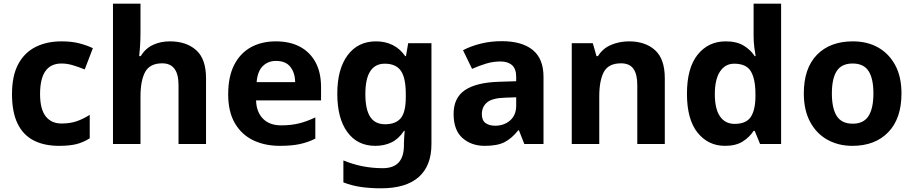

<svg xmlns="http://www.w3.org/2000/svg" viewBox="-20 -780 4948 1040"><path d="M300 10Q219 10 162 -19.5Q105 -49 75 -111Q45 -173 45 -270Q45 -370 79 -433Q113 -496 173.5 -526Q234 -556 313 -556Q369 -556 410.5 -545Q452 -534 483 -519L439 -404Q404 -418 373.5 -427Q343 -436 313 -436Q197 -436 197 -271Q197 -189 227.5 -150Q258 -111 313 -111Q360 -111 396 -123.5Q432 -136 466 -158V-31Q432 -9 394.5 0.5Q357 10 300 10Z M741 -605Q741 -565 738.5 -528Q736 -491 734 -476H742Q768 -518 809 -537Q850 -556 900 -556Q989 -556 1042.5 -508.5Q1096 -461 1096 -356V0H947V-319Q947 -437 859 -437Q792 -437 766.5 -390.5Q741 -344 741 -257V0H592V-760H741Z M1474 -556Q1550 -556 1604.5 -527Q1659 -498 1689 -443Q1719 -388 1719 -308V-236H1367Q1369 -173 1404.5 -137Q1440 -101 1503 -101Q1556 -101 1599 -111.5Q1642 -122 1688 -144V-29Q1648 -9 1603.5 0.5Q1559 10 1496 10Q1414 10 1351 -20.5Q1288 -51 1252 -113Q1216 -175 1216 -269Q1216 -365 1248.5 -428.5Q1281 -492 1339 -524Q1397 -556 1474 -556ZM1475 -450Q1432 -450 1403.5 -422Q1375 -394 1370 -335H1579Q1578 -385 1553 -417.5Q1528 -450 1475 -450Z M2017 -556Q2067 -556 2107 -536Q2147 -516 2175 -476H2179L2191 -546H2317V1Q2317 118 2248 179Q2179 240 2044 240Q1986 240 1936.5 233Q1887 226 1840 208V89Q1941 131 2053 131Q2111 131 2139.5 100Q2168 69 2168 7V-4Q2168 -21 2169.5 -39Q2171 -57 2172 -71H2168Q2140 -28 2101 -9Q2062 10 2013 10Q1916 10 1861.5 -64.5Q1807 -139 1807 -272Q1807 -406 1863 -481Q1919 -556 2017 -556ZM2064 -435Q2012 -435 1985.5 -394Q1959 -353 1959 -270Q1959 -188 1985 -147.5Q2011 -107 2066 -107Q2123 -107 2150.5 -139.5Q2178 -172 2178 -253V-271Q2178 -359 2151 -397Q2124 -435 2064 -435Z M2697 -557Q2807 -557 2865.5 -509.5Q2924 -462 2924 -364V0H2820L2791 -74H2787Q2752 -30 2713 -10Q2674 10 2606 10Q2533 10 2485 -32.5Q2437 -75 2437 -163Q2437 -250 2498 -291.5Q2559 -333 2681 -337L2776 -340V-364Q2776 -407 2753.5 -427Q2731 -447 2691 -447Q2651 -447 2613 -435.5Q2575 -424 2537 -407L2488 -508Q2532 -531 2585.5 -544Q2639 -557 2697 -557ZM2718 -251Q2646 -249 2618 -225Q2590 -201 2590 -162Q2590 -128 2610 -113.5Q2630 -99 2662 -99Q2710 -99 2743 -127.5Q2776 -156 2776 -208V-253Z M3387 -556Q3475 -556 3528 -508.5Q3581 -461 3581 -356V0H3432V-319Q3432 -378 3411 -407.5Q3390 -437 3344 -437Q3276 -437 3251 -390.5Q3226 -344 3226 -257V0H3077V-546H3191L3211 -476H3219Q3245 -518 3290.5 -537Q3336 -556 3387 -556Z M3907 10Q3816 10 3758.5 -61.5Q3701 -133 3701 -272Q3701 -412 3759 -484Q3817 -556 3911 -556Q3970 -556 4008 -533Q4046 -510 4068 -476H4073Q4070 -492 4066 -522.5Q4062 -553 4062 -585V-760H4211V0H4097L4068 -71H4062Q4040 -37 4003 -13.5Q3966 10 3907 10ZM3959 -109Q4021 -109 4046 -145.5Q4071 -182 4072 -255V-271Q4072 -351 4047.5 -393Q4023 -435 3957 -435Q3908 -435 3880 -392.5Q3852 -350 3852 -270Q3852 -190 3880 -149.5Q3908 -109 3959 -109Z M4863 -273.7Q4863 -138 4791.5 -64Q4720 10 4597 10Q4521.1 10 4461.8 -23.1Q4402.4 -56.2 4368.2 -119.8Q4334 -183.4 4334 -274Q4334 -410 4405 -483Q4476 -556 4600 -556Q4677.4 -556 4736.2 -523Q4795 -490 4829 -427.3Q4863 -364.5 4863 -273.7ZM4486 -274Q4486 -193 4512.5 -151.5Q4539 -110 4598.9 -110Q4658 -110 4684.5 -151.5Q4711 -193 4711 -274Q4711 -355 4684.5 -395.5Q4658 -436 4598.5 -436Q4539 -436 4512.5 -395.5Q4486 -355 4486 -274Z"/></svg>

Font: Noto Sans Hanifi Rohingya
Style: Regular
Weight: 400
Designer: Monotype Design Team and DaltonMaag
Foundry: Google LLC
Version: Version 2.101